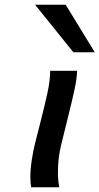

<svg xmlns="http://www.w3.org/2000/svg" viewBox="-20 -789 419 809"><path d="M267.1 -297.9 258.8 -264.2 236.8 -174.8Q231 -151.4 227.5 -122.1Q224.1 -92.8 224.1 -64Q224.1 -27.8 230 0H111.3Q107.9 -17.1 107.9 -43Q107.9 -75.2 113.8 -114.3Q119.6 -153.3 128.9 -189.9L147.9 -264.6Q168.9 -346.2 180.2 -398.7Q191.4 -451.2 191.4 -490.7H304.7Q304.2 -459.5 294.7 -414.8Q285.2 -370.1 267.1 -297.9ZM256.8 -769 379.4 -568.8H289.1L127.9 -769Z"/></svg>

Font: Lesson One Medium
Style: Italic
Weight: 500
Italic angle: -14°
Designer: But Ko, Victor Gaultney, Annie Olsen, Julie Remington, Don Collingsworth, Eric Hays, Becca Hirsbrunner
Version: Version 1.100